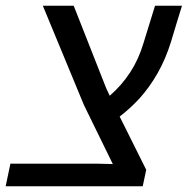

<svg xmlns="http://www.w3.org/2000/svg" viewBox="-53 -651 656 671"><path d="M-33.2 0 -16.6 -79.1H280.8Q295.4 -78.6 310.8 -78.4Q326.2 -78.1 341.3 -77.6L240.2 -284.2L96.7 -630.9H204.6L317.9 -343.3Q321.3 -336.4 324.2 -329.8Q327.1 -323.2 330.6 -316.4Q372.6 -353 402.1 -398.4Q431.6 -443.8 448.2 -499.5L488.8 -630.9H583Q573.2 -599.6 563.7 -568.4Q554.2 -537.1 544.9 -505.9Q526.4 -445.8 498.3 -396.2Q470.2 -346.7 435.5 -308.1Q419.4 -290.5 401.6 -274.2Q383.8 -257.8 365.2 -243.7L458 -57.6L445.8 0Z"/></svg>

Font: Open Sans Medium
Style: Italic
Weight: 500
Italic angle: -12°
Designer: Monotype Design Team
Foundry: Monotype Imaging Inc.
Version: Version 3.000